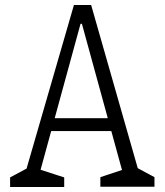

<svg xmlns="http://www.w3.org/2000/svg" viewBox="-20 -750 660 770"><path d="M20.5 -38.5 101.5 -82 78 -44.5 276.5 -730H345.5L540 -49L518.5 -83L599.5 -39.5V-1H382.5V-39.5L483.5 -73L474.5 -49L308.5 -654.5H303L136 -44.5L134 -72L237.5 -38.5V0H20.5ZM163 -276H454.5V-224.5H163Z"/></svg>

Font: Monaspace Xenon Var ExtraLight
Style: Regular
Weight: 200
Designer: Riley Cran and the Lettermatic Team
Version: Version 1.200 (Monaspace Xenon Var)